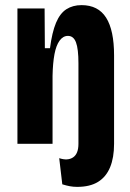

<svg xmlns="http://www.w3.org/2000/svg" viewBox="-20 -561 508 749"><path d="M281 168Q266 168 252.5 165.5Q239 163 223 158L211 56Q244 67 265 53Q286 39 286 0V-20H425V0Q425 54 409.5 91.5Q394 129 362.5 148.5Q331 168 281 168ZM48 0V-334V-528H154L155 -373H175Q183 -435 198.5 -472Q214 -509 239 -525Q264 -541 298 -541Q363 -541 394 -492Q425 -443 425 -345V0H286V-314Q286 -370 276.5 -395.5Q267 -421 245 -421Q226 -421 212.5 -402.5Q199 -384 192.5 -349.5Q186 -315 185 -265V0Z"/></svg>

Font: Bricolage Grotesque 24pt Condensed
Style: Bold
Weight: 700
Width: 3
Designer: Mathieu Triay
Foundry: Atelier Triay
Version: Version 1.001;gftools[0.9.33.dev8+g029e19f]